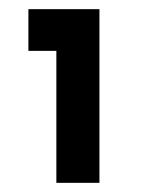

<svg xmlns="http://www.w3.org/2000/svg" viewBox="-20 -681 313 419"><path d="M42 -661H197V-282H103V-570H42Z"/></svg>

Font: Reem Kufi Ink
Style: Regular
Weight: 400
Designer: Khaled Hosny
Version: Version 1.7